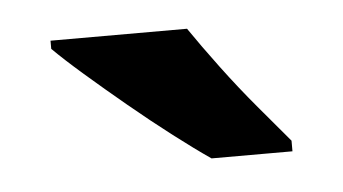

<svg xmlns="http://www.w3.org/2000/svg" viewBox="-28 -803 418 234"><g transform="rotate(-5 181.0 -686.0)"><path d="M207 -766Q222 -744 242.5 -716.5Q263 -689 284.5 -663.5Q306 -638 322 -619V-606H223Q204 -619 178.5 -638.5Q153 -658 126.5 -680Q100 -702 77 -722Q54 -742 40 -756V-766Z"/></g></svg>

Font: Noto Sans Myanmar
Style: Bold
Weight: 700
Designer: Monotype Design Team
Foundry: Monotype Imaging Inc.
Version: Version 2.107; ttfautohint (v1.8.4.7-5d5b)